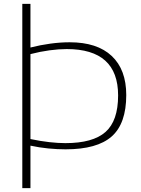

<svg xmlns="http://www.w3.org/2000/svg" viewBox="-20 -760 728 990"><path d="M95 210V-740H137V-515Q188 -528 239.5 -535Q291 -542 339 -542Q481 -542 556 -471.5Q631 -401 631 -270Q631 -123 556 -56.5Q481 10 318 10Q276 10 229.5 5.5Q183 1 137 -9V210ZM317 -22Q459 -22 524 -79.5Q589 -137 589 -268Q589 -507 324 -507Q283 -507 235 -500.5Q187 -494 137 -481V-43Q190 -32 235 -27Q280 -22 317 -22Z"/></svg>

Font: Georama Extended ExtraLight
Style: Regular
Weight: 200
Width: 7
Designer: Jean-Baptiste Levee
Foundry: Production Type
Version: Version 1.000